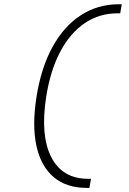

<svg xmlns="http://www.w3.org/2000/svg" viewBox="-20 -812 626 929"><path d="M569.3 -791.5 561.5 -747.6H548.3Q460 -747.6 389.4 -699.5Q318.8 -651.4 271.2 -561.3Q223.6 -471.2 203.6 -344.2Q174.3 -156.7 228 -51.8Q281.7 53.2 406.7 53.2H420.4L412.6 97.2H399.4Q301.3 97.2 239.5 44.7Q177.7 -7.8 156.2 -106.7Q134.8 -205.6 156.7 -344.2Q179.2 -484.9 234.1 -585Q289.1 -685.1 371.1 -738.3Q453.1 -791.5 555.7 -791.5Z"/></svg>

Font: Cascadia Code NF ExtraLight
Style: Italic
Weight: 200
Italic angle: -10°
Monospace: yes
Designer: Aaron Bell
Foundry: Saja Typeworks
Version: Version 2404.023; ttfautohint (v1.8.4)